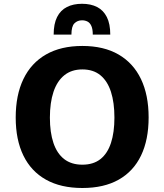

<svg xmlns="http://www.w3.org/2000/svg" viewBox="-20 -958 847 989"><path d="M404.3 10.4Q293.5 10.4 216.8 -32.5Q140.2 -75.4 100.6 -156.5Q60.9 -237.7 60.9 -352.6Q60.9 -468.6 100.7 -551Q140.4 -633.5 217.1 -677.4Q293.8 -721.3 404.2 -721.3Q514.4 -721.3 590.5 -677.3Q666.6 -633.3 706.1 -550.9Q745.6 -468.5 745.6 -353.1Q745.6 -238.1 706.5 -156.8Q667.4 -75.5 591.5 -32.6Q515.6 10.4 404.3 10.4ZM404.2 -109.7Q460.9 -109.7 497.4 -138.5Q533.8 -167.4 551.6 -221.7Q569.4 -276.1 569.4 -352.1Q569.4 -429.3 551.6 -484.8Q533.7 -540.3 497.2 -570.4Q460.6 -600.4 404.3 -600.4Q348.7 -600.4 311.5 -570.5Q274.2 -540.5 255.6 -485Q237 -429.5 237 -352.1Q237 -275.8 255.3 -221.6Q273.5 -167.4 310.6 -138.5Q347.7 -109.7 404.2 -109.7ZM256.4 -779.6Q256.4 -835.2 274.1 -870.2Q291.8 -905.3 324.6 -921.9Q357.4 -938.5 402.5 -938.5Q447.6 -938.5 480.1 -921.9Q512.6 -905.3 530.3 -870.2Q548 -835.2 548 -779.6H457.9Q457.9 -808 450.7 -824.1Q443.6 -840.2 431 -846.8Q418.5 -853.4 402.5 -853.4Q379 -853.4 363.4 -837.8Q347.9 -822.3 347.9 -779.6Z"/></svg>

Font: Comme
Style: Regular
Weight: 400
Designer: Vernon Adams
Foundry: Vernon Adams
Version: Version 1.000;gftools[0.9.27]